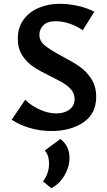

<svg xmlns="http://www.w3.org/2000/svg" viewBox="-20 -685 567 1014"><path d="M249 -281Q192 -309 157.5 -331.5Q123 -354 98.5 -391Q74 -428 74 -481Q74 -540 104.5 -581.5Q135 -623 185.5 -644Q236 -665 297 -665Q341 -665 391 -654Q441 -643 478 -623L417 -525Q387 -547 348 -560Q309 -573 275 -573Q230 -573 209 -551.5Q188 -530 188 -502Q188 -469 216 -445.5Q244 -422 306 -389Q363 -359 399.5 -334Q436 -309 462 -269Q488 -229 488 -174Q488 -84 420 -38.5Q352 7 252 7Q190 7 134.5 -10Q79 -27 42 -53L113 -158Q147 -125 191.5 -105.5Q236 -86 277 -86Q320 -86 347 -106.5Q374 -127 374 -162Q374 -189 357.5 -209.5Q341 -230 316.5 -245Q292 -260 249 -281ZM207 273Q223 253 231 228.5Q239 204 239 180Q239 157 233 138.5Q227 120 216 110L299 49Q323 67 335 92.5Q347 118 347 148Q347 196 320.5 241.5Q294 287 251 309Z"/></svg>

Font: Ysabeau Infant
Style: Bold
Weight: 700
Designer: Christian Thalmann (Catharsis Fonts)
Version: Version 0.003